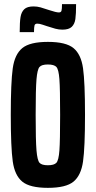

<svg xmlns="http://www.w3.org/2000/svg" viewBox="-20 -898 462 926"><path d="M32 -344Q32 -501 41.5 -568.5Q51 -636 87.5 -666Q124 -696 211 -696Q298 -696 334.5 -666Q371 -636 380.5 -568.5Q390 -501 390 -344Q390 -187 380.5 -119.5Q371 -52 334.5 -22Q298 8 211 8Q124 8 87.5 -22Q51 -52 41.5 -119.5Q32 -187 32 -344ZM270 -344Q270 -469 266.5 -516Q263 -563 252 -575Q241 -587 211 -587Q181 -587 170.5 -575Q160 -563 156 -515.5Q152 -468 152 -344Q152 -220 156 -172.5Q160 -125 170.5 -113Q181 -101 211 -101Q241 -101 252 -113Q263 -125 266.5 -172Q270 -219 270 -344ZM142 -867Q159 -867 175.5 -862.5Q192 -858 218 -849Q251 -838 264 -838Q274 -838 276.5 -846Q279 -854 279 -878H347Q347 -830 343.5 -806Q340 -782 326 -768.5Q312 -755 281 -755Q264 -755 247 -759.5Q230 -764 206 -772Q202 -773 186.5 -778.5Q171 -784 160 -784Q149 -784 146.5 -775.5Q144 -767 144 -743H75Q75 -791 79 -815.5Q83 -840 97 -853.5Q111 -867 142 -867Z"/></svg>

Font: Saira ExtraCondensed
Style: Bold
Weight: 700
Width: 2
Designer: Hector Gatti with collaboration of the Omnibus-Type team
Foundry: Omnibus-Type
Version: Version 0.072; ttfautohint (v1.8)